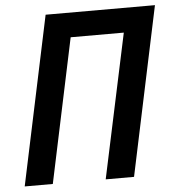

<svg xmlns="http://www.w3.org/2000/svg" viewBox="-52 -762 737 810"><g transform="rotate(-5 317.0 -357.0)"><path d="M20 0H139L268 -610H493L363 0H483L634 -714H171Z"/></g></svg>

Font: Noto Sans SemiCondensed SemiBold
Style: Italic
Weight: 600
Width: 4
Italic angle: -12°
Designer: Monotype Design Team
Foundry: Monotype Imaging Inc.
Version: Version 2.013